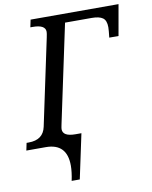

<svg xmlns="http://www.w3.org/2000/svg" viewBox="-118 -786 844 1069"><g transform="rotate(-10 303.5 -252.0)"><path d="M198.2 -109.9Q193.8 -89.4 193.8 -83Q193.8 -42 265.1 -42H298.8L245.1 210H199.2Q209.5 161.6 209.5 125Q209.5 0 89.8 0H-20L-11.2 -42H1Q83 -42 98.1 -113.8L201.2 -600.1Q206.1 -623 206.1 -631.8Q206.1 -671.9 133.8 -671.9H121.1L129.9 -713.9H627L596.2 -539.1H543.9Q548.8 -582 548.8 -597.2Q548.8 -635.7 528.8 -649.9Q508.8 -664.1 466.8 -664.1H315.9Z"/></g></svg>

Font: Droid Serif
Style: Italic
Weight: 400
Italic angle: -12°
Designer: Monotype Design team
Foundry: Monotype Imaging Inc.
Version: Version 1.03